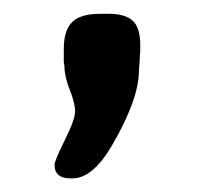

<svg xmlns="http://www.w3.org/2000/svg" viewBox="-20 -135 292 282"><path d="M73.7 -63.5Q73.7 -90.3 85.9 -102.5Q98.1 -114.7 127 -114.7H140.1Q163.6 -114.7 174.8 -104.7Q186 -94.7 186 -68.8V-58.6L185.5 -55.2L185.1 -44.9L184.1 -31.7Q184.1 10.7 144.5 78.6Q116.2 127 86.4 127H83.5Q60.1 127 60.1 106.9Q60.1 101.1 75.2 70.8Q90.3 40.5 90.3 28.6Q90.3 16.6 82.5 -2.9Q74.7 -22.5 74.7 -37.6L73.7 -43.9Z"/></svg>

Font: Averia Sans Libre
Style: Regular
Weight: 400
Version: Version 1.002